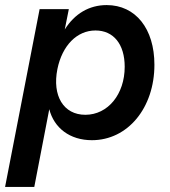

<svg xmlns="http://www.w3.org/2000/svg" viewBox="-36 -536 668 756"><path d="M326 16C467 16 572 -111 572 -281C572 -423 498 -516 384 -516C315 -516 258 -482 219 -420L235 -500H120L-16 200H99L158 -106C177 -32 239 16 326 16ZM300 -84C214 -84 169 -159 190 -264C209 -357 267 -416 340 -416C411 -416 455 -362 455 -273C455 -165 389 -84 300 -84Z"/></svg>

Font: Uncut Sans Semibold Italic
Style: Regular
Weight: 600
Italic angle: -11°
Designer: Kasper Nordkvist
Foundry: UNCUT.wtf
Version: Version 1.304;Glyphs 3.2 (3246)